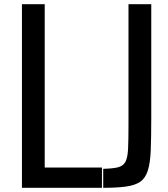

<svg xmlns="http://www.w3.org/2000/svg" viewBox="-20 -826 804 919"><path d="M85 73V-806H194V-24H468V73ZM474 73V-18Q519 -19 544 -25Q569 -31 580 -51Q591 -71 593 -113.5Q595 -156 595 -230V-806H704V-262Q704 -168 701.5 -106Q699 -44 687 -8Q675 28 650.5 44.5Q626 61 583 67Q540 73 474 73Z"/></svg>

Font: Farlight84_Sys_V01
Style: Regular
Weight: 400
Designer: Ryoko NISHIZUKA  (kana, bopomofo & ideographs); Paul D. Hunt (Latin, Greek & Cyrillic); Sandoll Communications , Soo-you
Foundry: Adobe
Version: Version 2.004;October 29, 2024;FontCreator 14.0.0.2814 64-bi